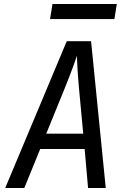

<svg xmlns="http://www.w3.org/2000/svg" viewBox="-20 -935 640 955"><path d="M229 -840H549L561 -915H241ZM6 0H101L180 -194H401L418 0H506L433 -730H312ZM210 -270 302 -496C336 -580 357 -640 363 -658C363 -640 365 -580 373 -495L394 -270Z"/></svg>

Font: JetBrains Mono
Style: Italic
Weight: 400
Italic angle: -9°
Monospace: yes
Designer: Philipp Nurullin, Konstantin Bulenkov
Foundry: JetBrains
Version: Version 2.305